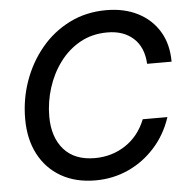

<svg xmlns="http://www.w3.org/2000/svg" viewBox="-53 -791 831 855"><g transform="rotate(-5 362.5 -363.5)"><path d="M340.3 11.7Q251.5 11.7 186.5 -25.6Q121.6 -63 86.4 -130.4Q51.3 -197.8 51.3 -288.1Q51.3 -376.5 80.1 -457.3Q108.9 -538.1 161.9 -601.8Q214.8 -665.5 288.8 -702.4Q362.8 -739.3 453.1 -739.3Q533.2 -739.3 594 -708.3Q654.8 -677.2 689 -620.4Q723.1 -563.5 723.1 -485.4H613.8Q609.9 -559.6 565.7 -599.9Q521.5 -640.1 449.2 -640.1Q381.3 -640.1 327.6 -610.4Q273.9 -580.6 236.3 -530Q198.7 -479.5 179 -417Q159.2 -354.5 159.2 -289.6Q159.2 -196.8 207.3 -142.1Q255.4 -87.4 345.7 -87.4Q421.9 -87.4 482.7 -127.4Q543.5 -167.5 572.8 -241.2H683.1Q657.7 -164.1 606.4 -107.2Q555.2 -50.3 486.8 -19.3Q418.5 11.7 340.3 11.7Z"/></g></svg>

Font: Inter Display Medium
Style: Italic
Weight: 500
Italic angle: -9.39999°
Designer: Rasmus Andersson
Foundry: rsms
Version: Version 4.000;git-a52131595